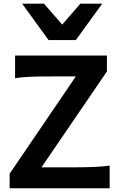

<svg xmlns="http://www.w3.org/2000/svg" viewBox="-20 -1011 650 1031"><path d="M554.2 -627.4 202.6 -112.3H356.4Q428.2 -112.3 483.9 -114.5Q539.6 -116.7 568.8 -122.1V0H31.7V-78.1L387.2 -600.6H273.4Q233.9 -600.6 201.7 -600.3Q169.4 -600.1 143.6 -598.9Q117.7 -597.7 97.4 -595.7Q77.1 -593.8 61 -590.8V-712.9H554.2ZM528.8 -991.2 387.2 -795.9H240.7L99.1 -991.2H216.3L314 -878.9L411.6 -991.2Z"/></svg>

Font: Andika New Basic
Style: Bold
Weight: 700
Designer: Victor Gaultney, Annie Olsen, Pablo Ugerman
Foundry: SIL International
Version: Version 5.500; ttfautohint (v1.8.3)